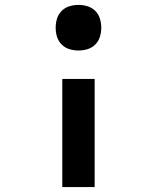

<svg xmlns="http://www.w3.org/2000/svg" viewBox="-20 -548 640 783"><path d="M300 -342Q281 -342 263 -347.5Q245 -353 231.5 -366.5Q218 -380 212.5 -398Q207 -416 207 -435Q207 -454 212.5 -472Q218 -490 231.5 -503.5Q245 -517 263 -522.5Q281 -528 300 -528Q319 -528 337 -522.5Q355 -517 368.5 -503.5Q382 -490 387.5 -472Q393 -454 393 -435Q393 -416 387.5 -398Q382 -380 368.5 -366.5Q355 -353 337 -347.5Q319 -342 300 -342ZM234 215V-226H366V215Z"/></svg>

Font: Iosevka Custom XBdEx
Style: Regular
Weight: 800
Width: 7
Monospace: yes
Designer: Belleve Invis
Foundry: Belleve Invis
Version: Version 11.2.4; ttfautohint (v1.8.4)